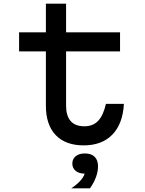

<svg xmlns="http://www.w3.org/2000/svg" viewBox="-20 -776 790 1046"><path d="M340 -600H634V-496H340V-200Q340 -145 365 -116.5Q390 -88 440 -88Q487 -88 515 -118Q543 -148 557 -210H655Q649 -101 592 -42.5Q535 16 436 16Q337 16 283.5 -40Q230 -96 230 -200V-496H84V-600H230V-756H340ZM374 115Q374 90 392.5 75Q411 60 442 60Q473 60 491.5 75Q510 90 510 115Q510 140 491.5 155Q473 170 442 170Q411 170 392.5 155Q374 140 374 115ZM442 162V60Q477 60 495.5 78Q514 96 514 130Q514 159 502.5 190Q491 221 470 250H368Q403 227 422.5 203Q442 179 442 162Z"/></svg>

Font: Martian Mono sWd Rg
Style: Regular
Weight: 400
Width: 6
Monospace: yes
Designer: Roman Shamin
Foundry: Evil Martians
Version: Version 1.000